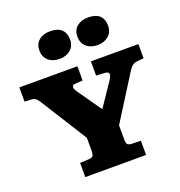

<svg xmlns="http://www.w3.org/2000/svg" viewBox="-167 -1118 1179 1258"><g transform="rotate(-20 422.0 -488.5)"><path d="M212 0V-99L276 -102Q293 -103 301.5 -111Q310 -119 310 -152V-238L115 -548Q102 -570 89.5 -584Q77 -598 49 -599L7 -601V-700H412V-601L359 -597Q341 -596 338.5 -583Q336 -570 352 -547L466 -384H472L578 -541Q595 -566 593.5 -581.5Q592 -597 560 -598L506 -601V-700H837V-601L792 -597Q765 -594 751 -578.5Q737 -563 723 -540L536 -243V-148Q536 -120 543 -111Q550 -102 572 -101L636 -99V0ZM584 -785Q537 -785 507.5 -811Q478 -837 478 -883Q478 -926 507.5 -951.5Q537 -977 584 -977Q641 -977 666.5 -951.5Q692 -926 692 -882Q692 -837 661.5 -811Q631 -785 584 -785ZM320 -785Q272 -785 242.5 -811Q213 -837 213 -883Q213 -926 242.5 -951.5Q272 -977 320 -977Q376 -977 401.5 -951.5Q427 -926 427 -882Q427 -837 397 -811Q367 -785 320 -785Z"/></g></svg>

Font: Literata Variable Black
Style: Regular
Weight: 900
Designer: Latin by Veronika Burian and Jose Scaglione. Greek by Irene Vlachou. Cyrillic by Vera Evstafieva.
Foundry: TypeTogether
Version: Version 3.021